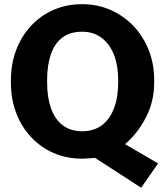

<svg xmlns="http://www.w3.org/2000/svg" viewBox="-20 -741 769 909"><path d="M571.8 -58.6 728.5 32.7 648.4 147.9 429.7 6.3Q414.1 7.8 398.9 9Q383.8 10.3 369.6 10.3Q295.4 10.3 233.4 -16.8Q171.4 -43.9 126.5 -92.8Q81.1 -141.1 56.4 -206.8Q31.7 -272.5 31.7 -350.1V-361.3Q31.7 -438 56.4 -503.7Q81.1 -569.3 126.5 -618.2Q171.4 -667 233.2 -694.1Q294.9 -721.2 368.7 -721.2Q440.9 -721.2 502.9 -694.1Q564.9 -667 611.8 -618.2Q658.2 -569.3 684.1 -503.7Q710 -438 710 -361.3V-350.1Q710 -259.8 669.9 -183.3Q629.9 -106.9 571.8 -58.6ZM369.6 -119.6Q424.3 -119.6 462.9 -148.4Q500.5 -177.2 520 -229Q539.6 -280.8 539.6 -350.1V-362.3Q539.6 -429.2 519.5 -481.9Q499 -533.2 460.9 -562Q422.9 -590.8 368.7 -590.8Q310.5 -590.8 274.4 -562.5Q237.8 -534.2 220.5 -482.9Q203.1 -431.6 203.1 -362.3V-350.1Q203.1 -280.3 221.2 -229Q239.3 -177.2 276.4 -148.4Q313.5 -119.6 369.6 -119.6Z"/></svg>

Font: Suwannaphum Black
Style: Regular
Weight: 900
Designer: Danh Hong
Version: Version 8.002; ttfautohint (v1.8.3)